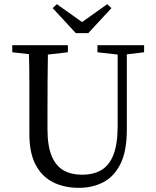

<svg xmlns="http://www.w3.org/2000/svg" viewBox="-20 -887 748 922"><path d="M448 -636V-670H672V-636L589 -626V-264Q589 -162 559 -101Q529 -40 477 -12.5Q425 15 359 15Q289 15 235.5 -11.5Q182 -38 151.5 -95Q121 -152 121 -244V-360Q121 -426 121 -494.5Q121 -563 119 -627L39 -636V-670H306V-636L210 -625Q209 -562 208.5 -494Q208 -426 208 -360V-268Q208 -185 228.5 -137Q249 -89 286 -68.5Q323 -48 373 -48Q429 -48 467 -70.5Q505 -93 525 -144.5Q545 -196 545 -283V-625ZM253 -867 374 -781 495 -867 515 -848 404 -728H344L233 -848Z"/></svg>

Font: Source Serif 4 Subhead
Style: Regular
Weight: 400
Designer: Frank Grießhammer
Foundry: Adobe Systems Incorporated
Version: Version 4.004;hotconv 1.0.117;makeotfexe 2.5.65602